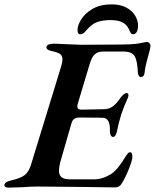

<svg xmlns="http://www.w3.org/2000/svg" viewBox="-67 -854 709 879"><path d="M-47 -7Q-47 -14 -38.5 -19.5Q-30 -25 -16 -28Q27 -38 45.5 -52Q64 -66 74 -97L213 -550Q219 -570 219 -582Q219 -599 207.5 -607Q196 -615 167 -621Q143 -626 146 -640Q148 -654 184 -654L228 -652Q303 -649 307 -649L471 -650Q544 -650 573 -656Q602 -662 607 -662Q612 -662 617 -656.5Q622 -651 622 -644Q622 -635 613 -603Q597 -548 595 -521Q594 -511 589 -506Q584 -501 578 -501Q573 -501 569 -506.5Q565 -512 564 -522Q562 -577 549 -597.5Q536 -618 498 -618H405Q381 -618 367 -605.5Q353 -593 343 -559L289 -379Q287 -374 287 -366Q287 -352 306 -352L408 -354Q432 -354 449.5 -367Q467 -380 483 -404Q490 -414 498 -421Q506 -428 513 -428Q521 -428 521 -418Q521 -411 517 -403Q502 -371 488 -330Q477 -295 468 -251Q462 -227 451 -227Q444 -227 440 -235Q436 -243 436 -252Q439 -315 402 -315L297 -316Q283 -316 273.5 -310Q264 -304 260 -289L209 -112Q203 -88 203 -73Q203 -52 215 -42.5Q227 -33 254 -33H364Q404 -33 444 -59Q461 -71 476.5 -91Q492 -111 511 -142Q513 -144 516 -148.5Q519 -153 522 -155Q525 -157 529 -157Q539 -157 539 -135Q539 -120 522 -78Q505 -36 489 -12Q479 4 459 4L319 2Q175 0 105 0Q72 0 39 3Q-7 5 -28 5Q-47 5 -47 -7ZM565 -737Q565 -719 559 -708Q553 -697 542 -697Q536 -697 533 -701Q530 -705 527.5 -710.5Q525 -716 524 -719Q513 -742 493 -752Q473 -762 439 -762Q403 -762 378 -753Q353 -744 330 -717Q321 -706 314.5 -701.5Q308 -697 300 -697Q288 -697 288 -718Q288 -738 305 -765.5Q322 -793 357 -813.5Q392 -834 444 -834Q485 -834 512 -819Q539 -804 552 -782Q565 -760 565 -737Z"/></svg>

Font: EB Garamond SemiBold
Style: Italic
Weight: 600
Italic angle: -17.2°
Designer: Georg Duffner and Octavio Pardo
Foundry: Georg Duffner
Version: Version 1.000